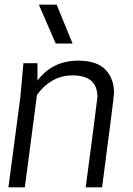

<svg xmlns="http://www.w3.org/2000/svg" viewBox="-20 -800 568 820"><path d="M16 0ZM416 0H346Q394 -361 396 -386Q396 -478 290 -478Q241 -478 202.5 -455Q164 -432 138 -395L86 0H16L67 -386L80 -530H140V-456Q204 -541 314 -541Q393 -541 430 -503Q467 -465 467 -403Q467 -388 416 0ZM290 -614ZM290 -614H218L146 -780H222Z"/></svg>

Font: Tanohe Sans
Style: Italic
Weight: 400
Designer: Village Type and Design LLC & Cristiano Sobral
Foundry: Cooper Hewitt Smithsonian Design Museum
Version: Version 1.00;September 29, 2021;FontCreator 13.0.0.2655 64-b